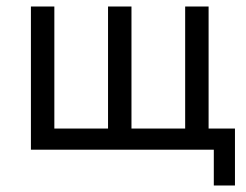

<svg xmlns="http://www.w3.org/2000/svg" viewBox="-20 -460 757 590"><path d="M702 110H637V0H75V-440H147V-65H312V-440H384V-65H549V-440H621V-65H702Z"/></svg>

Font: Tilda Sans
Style: Regular
Weight: 400
Designer: ParaType Ltd
Foundry: ParaType Ltd
Version: Version 1.002W